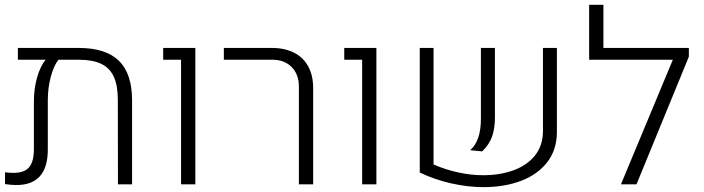

<svg xmlns="http://www.w3.org/2000/svg" viewBox="-20 -770 2940 802"><path d="M531.7 -350.6V0H472.7L472.2 -352.1Q472.2 -412.1 455.6 -449Q439 -485.8 403.1 -503.2Q367.2 -520.5 309.1 -520.5H224.1Q204.1 -494.6 191.9 -448.5Q179.7 -402.3 179.7 -351.6V-145Q179.7 2.9 48.3 2.9Q27.3 2.9 1 -1V-50.3Q21.5 -47.9 35.6 -47.9Q82 -47.9 101.8 -71.5Q121.6 -95.2 121.6 -147.5V-348.6Q121.6 -398.9 135 -446.5Q148.4 -494.1 170.9 -520.5H54.7V-569.8H308.1Q421.9 -569.8 476.8 -516.1Q531.7 -462.4 531.7 -350.6Z M736.3 -520.5H661.6V-569.8H795.9V0H736.3Z M1228.5 -408.2Q1228.5 -459.5 1198.2 -490Q1168 -520.5 1117.2 -520.5H915V-569.8H1115.2Q1168.9 -569.8 1208 -550Q1247.1 -530.3 1267.6 -492.4Q1288.1 -454.6 1288.1 -402.3V0H1228.5Z M1492.7 -520.5H1418V-569.8H1552.2V0H1492.7Z M1791 -83Q1840.3 -61.5 1893.8 -49.8Q1947.3 -38.1 1997.6 -38.1Q2068.4 -38.1 2125.2 -58.8Q2182.1 -79.6 2215.1 -121.1Q2248 -162.6 2248 -223.1V-569.8H2306.2V-219.2Q2306.2 -144 2265.4 -92Q2224.6 -40 2155.3 -14.2Q2085.9 11.7 2000.5 11.7Q1934.6 11.7 1865.2 -3.9Q1795.9 -19.5 1733.4 -49.3V-569.8H1791ZM1988.8 -273.9V-569.8H2047.4V-281.7Q2047.4 -231.9 2034.9 -198.2Q2022.5 -164.6 1994.1 -137.7L1943.8 -142.6Q1988.8 -181.2 1988.8 -273.9Z M2857.4 -533.2 2638.7 0H2573.7L2790.5 -520.5H2440.9V-750H2500.5V-569.8H2857.4Z"/></svg>

Font: Heebo Light
Style: Regular
Weight: 300
Designer: Oded Ezer
Foundry: Meir Sadan
Version: Version 2.001; ttfautohint (v1.5.14-ce02) -l 8 -r 50 -G 200 